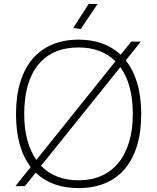

<svg xmlns="http://www.w3.org/2000/svg" viewBox="-20 -953 803 983"><path d="M137 -98Q62 -196 62 -369Q62 -462 84 -533Q106 -604 147 -652Q188 -700 247.5 -725Q307 -750 382 -750Q515 -750 598 -673L652 -740H701L624 -644Q662 -596 682.5 -527.5Q703 -459 703 -369Q703 -276 681 -205.5Q659 -135 618 -87Q577 -39 517 -14.5Q457 10 382 10Q245 10 163 -69L107 0H59ZM382 -30Q448 -30 499.5 -53Q551 -76 586.5 -119.5Q622 -163 641 -226Q660 -289 660 -369Q660 -522 596 -609L190 -104Q262 -30 382 -30ZM104 -369Q104 -294 120 -235.5Q136 -177 166 -134L571 -639Q536 -674 489 -692Q442 -710 382 -710Q248 -710 176 -622Q104 -534 104 -369ZM355 -810 434 -933H480L393 -804Z"/></svg>

Font: Encode Sans Wide
Style: Thin
Weight: 100
Designer: Pablo Impallari, Andres Torresi
Foundry: Pablo Impallari, Andres Torresi
Version: Version 1.000; ttfautohint (v1.00) -l 8 -r 50 -G 200 -x 14 -